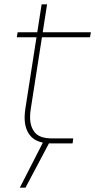

<svg xmlns="http://www.w3.org/2000/svg" viewBox="-20 -658 437 881"><path d="M216 0Q152 0 122.5 -31.5Q93 -63 93 -118Q93 -136 96 -157L171 -638H196L121 -157Q118 -138 118 -120Q118 -76 140.5 -49.5Q163 -23 218 -23H316L313 0ZM57 -487 61 -510H397L393 -487ZM71 203 182 -14H212L97 203Z"/></svg>

Font: MuseoModerno Thin
Style: Italic
Weight: 100
Italic angle: -9°
Designer: Pablo Cosgaya, Héctor Gatti, Marcela Romero, and the Authors of The MuseoModerno Project.
Foundry: Omnibus-Type Team
Version: Version 1.003